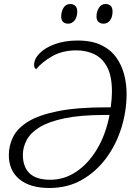

<svg xmlns="http://www.w3.org/2000/svg" viewBox="-20 -927 688 957"><path d="M226 10Q130 10 77 -33.5Q24 -77 24 -154Q24 -202 45.5 -245Q67 -288 120.5 -321Q174 -354 269 -373Q364 -392 511 -392H532Q538 -439 538 -470Q538 -548 514 -593Q490 -638 449.5 -657Q409 -676 361 -676Q292 -676 241.5 -647.5Q191 -619 160 -582Q150 -588 150 -603Q150 -634 178 -662Q206 -690 255 -707.5Q304 -725 367 -725Q438 -725 485 -702Q532 -679 559.5 -640.5Q587 -602 599 -555Q611 -508 611 -460Q611 -373 585 -289.5Q559 -206 509 -138.5Q459 -71 388 -30.5Q317 10 226 10ZM231 -31Q300 -31 360 -71Q420 -111 463.5 -183.5Q507 -256 526 -354H503Q382 -354 302.5 -337.5Q223 -321 177.5 -293Q132 -265 113 -229Q94 -193 94 -155Q94 -95 127.5 -63Q161 -31 231 -31ZM496 -809Q481 -809 471 -817.5Q461 -826 461 -845Q461 -869 473 -888Q485 -907 506 -907Q522 -907 531.5 -898Q541 -889 541 -870Q541 -842 528.5 -825.5Q516 -809 496 -809ZM320 -809Q304 -809 294.5 -817.5Q285 -826 285 -845Q285 -869 296.5 -888Q308 -907 330 -907Q345 -907 355 -898Q365 -889 365 -870Q365 -842 352 -825.5Q339 -809 320 -809Z"/></svg>

Font: Noto Serif Light
Style: Italic
Weight: 300
Italic angle: -12°
Designer: Monotype Design Team
Foundry: Monotype Imaging Inc.
Version: Version 2.013